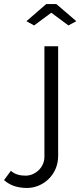

<svg xmlns="http://www.w3.org/2000/svg" viewBox="-145 -750 398 951"><path d="M-11 181C68 181 143 116 143 23V-521H75V27C75 80 29 120 -18 120C-43 120 -71 115 -91 96L-125 142C-94 170 -55 181 -11 181ZM24 -624 109 -687 194 -624 233 -645 134 -730H84L-14 -645Z"/></svg>

Font: Raleway Reg
Style: Regular
Weight: 400
Designer: Matt McInerney, Pablo Impallari, Rodrigo Fuenzalida
Foundry: Matt McInerney, Pablo Impallari, Rodrigo Fuenzalida
Version: Version 3.00 July 28, 2015